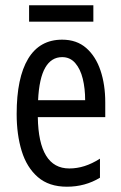

<svg xmlns="http://www.w3.org/2000/svg" viewBox="-20 -762 458 726"><path d="M215 -612Q270 -612 306 -580.5Q342 -549 360 -495.5Q378 -442 378 -375V-319H123Q126 -125 242 -125Q271 -125 299.5 -134Q328 -143 358 -162V-90Q302 -56 233 -56Q165 -56 123 -92.5Q81 -129 62 -191Q43 -253 43 -331Q43 -468 86.5 -540Q130 -612 215 -612ZM215 -546Q174 -546 151 -506Q128 -466 124 -383H302Q302 -427 293 -464Q284 -501 264.5 -523.5Q245 -546 215 -546ZM333 -742V-680H90V-742Z"/></svg>

Font: Noto Sans Malayalam UI ExtraCondensed
Style: Regular
Weight: 400
Width: 2
Designer: Jelle Bosma - Monotype Design Team
Foundry: Monotype Imaging Inc.
Version: Version 2.104; ttfautohint (v1.8.4.7-5d5b)